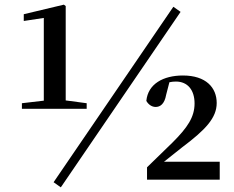

<svg xmlns="http://www.w3.org/2000/svg" viewBox="-20 -771 1006 824"><path d="M241 33 755 -720 724 -742 210 11ZM611 0H923V-77H684L762 -139C862 -214 910 -265 910 -329C910 -395 864 -447 765 -447C681 -447 615 -411 608 -338C617 -322 632 -312 648 -312C667 -312 686 -324 693 -364L707 -418C716 -420 725 -421 735 -421C785 -421 815 -385 815 -327C815 -268 784 -223 721 -160L611 -53ZM168 -304H352V-328L262 -340V-745L254 -751L82 -710V-681L168 -694V-339L74 -328V-304Z"/></svg>

Font: Source Han Serif CN
Style: Bold
Weight: 700
Designer: Ryoko NISHIZUKA 西塚涼子 (kana & ideographs); Frank Grießhammer (Latin, Greek & Cyrillic); Wenlong ZHANG 张文龙 (bopomofo); San
Foundry: Adobe
Version: Version 2.003;hotconv 1.1.1;makeotfexe 2.6.0